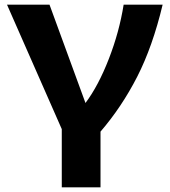

<svg xmlns="http://www.w3.org/2000/svg" viewBox="-20 -575 723 818"><path d="M243.2 223.1V-24.9L9.8 -555.2H190.9L344.2 -136.2Q399.4 -210 443.8 -324.5Q488.3 -439 506.8 -555.2H672.9Q630.4 -377 564.5 -248Q498.5 -119.1 408.2 -14.2V223.1Z"/></svg>

Font: Sporting Grotesque
Style: Bold
Weight: 700
Designer: Lucas LE BIHAN
Foundry: Lucas LE BIHAN
Version: Version 2.002;PS 2.2;hotconv 1.0.88;makeotf.lib2.5.647800